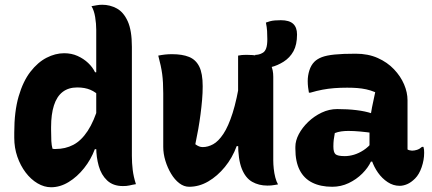

<svg xmlns="http://www.w3.org/2000/svg" viewBox="-20 -776 1820 808"><path d="M250 -552Q281 -552 306.5 -540.5Q332 -529 351 -511Q370 -493 380 -472H402V-368Q384 -388 360.5 -398Q337 -408 305 -408Q268 -408 243.5 -389Q219 -370 207 -332.5Q195 -295 195 -241V-230Q195 -201 196 -182.5Q197 -164 201 -150Q205 -149 208 -149Q211 -149 214 -149Q255 -149 288.5 -166.5Q322 -184 349 -225Q376 -266 396 -334V-148H379Q363 -105 334 -68.5Q305 -32 269 -10Q233 12 195 12Q166 12 138 -4.5Q110 -21 88 -50Q66 -79 53 -116.5Q40 -154 40 -196V-218Q40 -307 58.5 -370.5Q77 -434 108 -474Q139 -514 176 -533Q213 -552 250 -552ZM410 -756Q443 -756 471.5 -740.5Q500 -725 517.5 -686.5Q535 -648 535 -579Q535 -519 535 -461Q535 -403 535 -346.5Q535 -290 535 -233.5Q535 -177 535 -120Q535 -90 538.5 -61Q542 -32 552 -1Q545 0 538 1.5Q531 3 524.5 4.5Q518 6 511.5 6.5Q505 7 497 7Q456 7 431 -16.5Q406 -40 395.5 -77.5Q385 -115 385 -155Q385 -229 385 -290Q385 -351 385 -407Q385 -463 385 -522Q385 -581 385 -651Q385 -676 380.5 -704Q376 -732 365 -750Q371 -751 376.5 -752Q382 -753 387.5 -754Q393 -755 398.5 -755.5Q404 -756 410 -756Z M704 -548Q747 -548 775.5 -536.5Q804 -525 818.5 -496Q833 -467 833 -413Q833 -385 830.5 -356Q828 -327 824 -296Q820 -265 814.5 -233.5Q809 -202 802 -169Q810 -163 817.5 -160Q825 -157 833 -157Q855 -157 877 -169Q899 -181 920 -212.5Q941 -244 959 -300.5Q977 -357 991 -446V-161H976Q958 -112 926.5 -73.5Q895 -35 856.5 -12.5Q818 10 776 10Q754 10 734.5 -5Q715 -20 700 -45Q685 -70 676 -99.5Q667 -129 667 -158Q667 -196 667 -233.5Q667 -271 667 -308.5Q667 -346 667 -383Q667 -431 662.5 -464.5Q658 -498 646 -542Q661 -545 674.5 -546.5Q688 -548 704 -548ZM1024 -545Q1065 -545 1088 -533.5Q1111 -522 1120.5 -501.5Q1130 -481 1130 -453Q1130 -387 1130 -327.5Q1130 -268 1130 -212.5Q1130 -157 1130 -101Q1130 -85 1132 -66Q1134 -47 1138.5 -29.5Q1143 -12 1150 0Q1143 1 1135.5 2.5Q1128 4 1120.5 4.5Q1113 5 1105 5Q1069 5 1041 -11Q1013 -27 997.5 -66Q982 -105 982 -173Q982 -237 982 -302Q982 -367 982 -428.5Q982 -490 982 -542Q992 -544 998 -544.5Q1004 -545 1010.5 -545Q1017 -545 1024 -545ZM1099 -681Q1107 -684 1116 -686.5Q1125 -689 1136.5 -690Q1148 -691 1162 -691Q1197 -691 1213.5 -676Q1230 -661 1230 -631Q1230 -588 1215 -560.5Q1200 -533 1173 -516Q1147 -500 1122.5 -494Q1098 -488 1072 -488Q1069 -488 1066 -488Q1063 -488 1060 -488Q1057 -488 1054 -488Q1054 -495 1054 -501Q1054 -507 1054 -513.5Q1054 -520 1054 -528Q1054 -536 1054 -545Q1061 -545 1069.5 -547Q1078 -549 1086 -554Q1095 -559 1100 -572.5Q1105 -586 1105 -611Q1105 -629 1104 -645.5Q1103 -662 1099 -681Z M1695 -354Q1695 -334 1695 -313.5Q1695 -293 1695 -273Q1695 -253 1695 -233Q1695 -213 1695 -193Q1695 -181 1695 -169.5Q1695 -158 1695 -147Q1698 -145 1704 -143.5Q1710 -142 1714 -142Q1724 -142 1735 -145.5Q1746 -149 1756 -158H1762Q1764 -151 1764.5 -146Q1765 -141 1765 -133Q1765 -103 1754.5 -72.5Q1744 -42 1727 -25Q1710 -8 1693.5 -1Q1677 6 1662 6Q1635 6 1611.5 -9.5Q1588 -25 1571 -49Q1554 -73 1544.5 -101Q1535 -129 1535 -153Q1535 -173 1535 -192Q1535 -211 1535 -230Q1535 -249 1537.5 -272Q1540 -295 1545.5 -324Q1551 -353 1559 -388Q1540 -396 1521.5 -400Q1503 -404 1483.5 -405.5Q1464 -407 1441 -407Q1411 -407 1386 -405Q1361 -403 1337 -398.5Q1313 -394 1286 -386H1280Q1278 -396 1276.5 -409Q1275 -422 1275 -435Q1275 -458 1282 -480Q1289 -502 1303 -516Q1315 -528 1334.5 -535.5Q1354 -543 1388 -546.5Q1422 -550 1477 -550Q1529 -550 1569.5 -532Q1610 -514 1638 -484.5Q1666 -455 1680.5 -421Q1695 -387 1695 -354ZM1383 -159Q1383 -135 1392 -127Q1401 -119 1431 -119Q1450 -119 1470 -125Q1490 -131 1510 -144Q1530 -157 1547 -178L1556 -96H1541Q1529 -70 1504.5 -45.5Q1480 -21 1447.5 -5.5Q1415 10 1378 10Q1329 10 1294 -7.5Q1259 -25 1241 -60.5Q1223 -96 1223 -150V-158Q1223 -184 1237.5 -211.5Q1252 -239 1277 -263Q1302 -287 1333.5 -302Q1365 -317 1399 -317Q1443 -317 1480 -312.5Q1517 -308 1544 -299Q1571 -290 1583 -278Q1589 -272 1594.5 -262.5Q1600 -253 1603.5 -239Q1607 -225 1607 -205Q1580 -212 1551.5 -216Q1523 -220 1496 -222.5Q1469 -225 1446 -225Q1430 -225 1416 -223Q1402 -221 1389 -216Q1386 -201 1384.5 -188Q1383 -175 1383 -161Z"/></svg>

Font: Recursive Casual ExtraBold
Style: Regular
Weight: 800
Version: Version 1.047